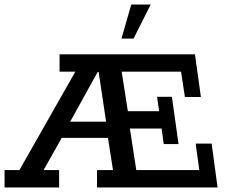

<svg xmlns="http://www.w3.org/2000/svg" viewBox="-26 -821 1000 841"><path d="M-6 0V-76H59L304 -507H235V-583H828L854 -396H784L767 -507H507L534 -334H671L662 -397H727L756 -190H691L682 -258H543L571 -76H847L831 -192H901L927 0H399V-76H469L444 -235L473 -217H226L260 -245L165 -76H233V0ZM267 -262 255 -288H461L441 -273L406 -506H402ZM506 -652 549 -801H634L559 -652Z"/></svg>

Font: Rokkitt SemiBold Medium
Style: Regular
Weight: 500
Version: Version 3.103